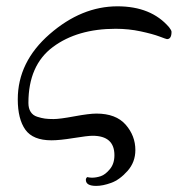

<svg xmlns="http://www.w3.org/2000/svg" viewBox="-20 -448 593 617"><path d="M277.3 -11.7Q261.7 -11.7 216.8 -4.4Q171.9 2.9 145.5 2.9Q85.9 2.9 61.5 -31.2Q37.1 -65.4 37.1 -128.9Q37.1 -249 139.6 -338.4Q242.2 -427.7 357.4 -427.7Q465.8 -427.7 523.4 -360.4Q531.2 -350.6 531.2 -345.7Q531.2 -322.3 516.6 -322.3Q514.6 -322.3 492.7 -330.6Q470.7 -338.9 432.1 -347.2Q393.6 -355.5 351.6 -355.5Q228.5 -355.5 149.9 -296.9Q71.3 -238.3 71.3 -117.2Q71.3 -99.6 78.6 -88.4Q85.9 -77.1 99.6 -72.8Q113.3 -68.4 124.5 -66.9Q135.7 -65.4 152.3 -65.4Q171.9 -65.4 219.2 -74.2Q266.6 -83 290 -83Q352.5 -83 383.8 -47.4Q415 -11.7 415 34.2Q415 73.2 389.6 101.6Q364.3 129.9 337.4 139.6Q310.5 149.4 289.1 149.4Q255.9 149.4 255.9 129.9Q255.9 125 259.8 121.1Q269.5 123 275.4 123Q289.1 123 303.7 118.2Q318.4 113.3 333 95.7Q347.7 78.1 347.7 50.8Q347.7 -11.7 277.3 -11.7Z"/></svg>

Font: Crimson Text
Style: Roman
Weight: 400
Version: Version 0.13